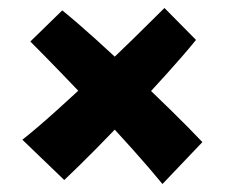

<svg xmlns="http://www.w3.org/2000/svg" viewBox="-20 -591 563 481"><path d="M387 -130Q356 -168 313.5 -215.5Q271 -263 224.5 -312.5Q178 -362 134 -407.5Q90 -453 56 -487L136 -565Q173 -535 219.5 -493Q266 -451 315 -404.5Q364 -358 409 -314Q454 -270 487 -235ZM141 -140 36 -241Q74 -271 121 -313.5Q168 -356 218 -402.5Q268 -449 313 -493Q358 -537 392 -571L471 -491Q441 -454 399 -407.5Q357 -361 310.5 -311.5Q264 -262 220 -217.5Q176 -173 141 -140Z"/></svg>

Font: Marhey Light Medium
Style: Regular
Weight: 500
Version: Version 1.000